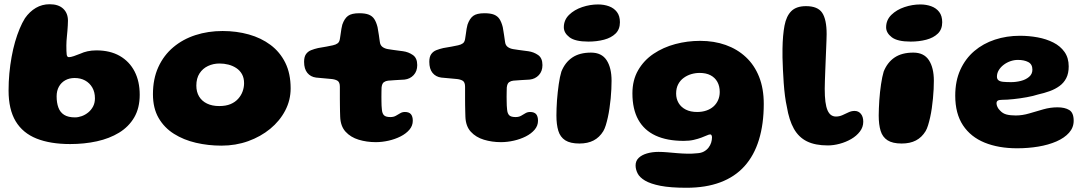

<svg xmlns="http://www.w3.org/2000/svg" viewBox="-20 -659 5122 907"><path d="M311.5 21.5Q217.5 21.5 152.5 -4.5Q87.5 -30.5 54 -86.2Q20.5 -142 20.5 -231.5Q20.5 -272.5 24.2 -312.5Q28 -352.5 34.8 -390Q41.5 -427.5 51.2 -461.2Q61 -495 72.8 -523.2Q84.5 -551.5 98 -573Q120 -604.5 149.5 -621.8Q179 -639 214.5 -639Q256 -639 278.5 -618Q301 -597 301 -561Q301 -550 300.2 -538Q299.5 -526 298.5 -513.5Q297.5 -501 296.2 -488.8Q295 -476.5 294.2 -465.2Q293.5 -454 293.5 -444Q293.5 -414.5 295 -401.8Q296.5 -389 305.5 -389Q314.5 -389 329 -394Q343.5 -399 361 -406Q374.5 -412.5 393.8 -416.8Q413 -421 435.5 -421Q500 -421 545.8 -394.8Q591.5 -368.5 615.8 -321.5Q640 -274.5 640 -211.5Q640 -148.5 614 -104.2Q588 -60 542.5 -32.2Q497 -4.5 437.8 8.5Q378.5 21.5 311.5 21.5ZM334 -104.5Q350 -104.5 366.5 -110.5Q383 -116.5 397 -128Q411 -139.5 419.8 -156.2Q428.5 -173 428.5 -194.5Q428.5 -224 416 -245.5Q403.5 -267 382 -278.8Q360.5 -290.5 332.5 -290.5Q307.5 -290.5 288.2 -279.8Q269 -269 258.2 -249.5Q247.5 -230 247.5 -204Q247.5 -173.5 255.8 -151Q264 -128.5 283 -116.5Q302 -104.5 334 -104.5Z M1026 29Q963.5 29 905.5 15.5Q847.5 2 801.8 -26.8Q756 -55.5 729.2 -101.8Q702.5 -148 702.5 -214Q702.5 -286.5 728 -342.2Q753.5 -398 798.8 -436Q844 -474 903.5 -493.2Q963 -512.5 1031.5 -512.5Q1097.5 -512.5 1155.5 -496.2Q1213.5 -480 1258 -446.8Q1302.5 -413.5 1327.8 -362.5Q1353 -311.5 1353 -241.5Q1353 -185.5 1327.2 -136.5Q1301.5 -87.5 1256.5 -50.5Q1211.5 -13.5 1152.5 7.8Q1093.5 29 1026 29ZM1015.5 -158Q1047 -158 1069 -167.2Q1091 -176.5 1105.2 -192.5Q1119.5 -208.5 1126.2 -227.5Q1133 -246.5 1133 -266Q1133 -291 1123 -308.8Q1113 -326.5 1096.2 -337.5Q1079.5 -348.5 1059 -353.8Q1038.5 -359 1017 -359Q987.5 -359 962.5 -347.2Q937.5 -335.5 922.5 -312.2Q907.5 -289 907.5 -254.5Q907.5 -225 920.5 -203.2Q933.5 -181.5 957.8 -169.8Q982 -158 1015.5 -158Z M1755 12.5Q1712.5 12.5 1674.5 1Q1636.5 -10.5 1612.5 -36.8Q1588.5 -63 1587 -108Q1586.5 -119.5 1586.2 -133.2Q1586 -147 1585.8 -161.8Q1585.5 -176.5 1585.5 -191.2Q1585.5 -206 1585.5 -220.8Q1585.5 -235.5 1585.5 -249Q1585.5 -271 1574 -277.8Q1562.5 -284.5 1544 -286Q1534 -287 1522.2 -288Q1510.5 -289 1498.2 -290.2Q1486 -291.5 1473 -292.5Q1447 -296 1431.8 -314.8Q1416.5 -333.5 1416.5 -367Q1416.5 -390.5 1425.5 -403.2Q1434.5 -416 1449.8 -422Q1465 -428 1482.5 -432Q1504.5 -435.5 1521.8 -438.8Q1539 -442 1552.5 -445Q1566.5 -448 1575.2 -454.5Q1584 -461 1586 -477.5Q1588 -489 1589.5 -500.5Q1591 -512 1592.8 -523Q1594.5 -534 1597 -542.5Q1607 -571.5 1624 -584Q1641 -596.5 1677 -596.5Q1705.5 -596.5 1722.2 -589.8Q1739 -583 1748.2 -568.8Q1757.5 -554.5 1763.5 -531Q1765.5 -519 1767 -510Q1768.5 -501 1769.8 -493Q1771 -485 1772 -477.2Q1773 -469.5 1774.5 -460Q1776.5 -445 1787 -437.2Q1797.5 -429.5 1812.5 -427Q1825.5 -425 1837.5 -423.2Q1849.5 -421.5 1861.2 -420Q1873 -418.5 1884 -417Q1909.5 -413.5 1930.2 -399.2Q1951 -385 1951 -351.5Q1951 -322.5 1934 -304.2Q1917 -286 1891 -283Q1868.5 -281.5 1847.5 -280.5Q1826.5 -279.5 1813.5 -278Q1802.5 -277 1793.5 -270.8Q1784.5 -264.5 1782.5 -245.5Q1782.5 -235 1782 -224Q1781.5 -213 1781.8 -202Q1782 -191 1782 -180.5Q1782 -170 1782.5 -160Q1783 -150 1784 -141.5Q1785.5 -123 1794 -114.5Q1802.5 -106 1824 -106Q1839.5 -106 1850.2 -112.2Q1861 -118.5 1870.8 -124.2Q1880.5 -130 1892.5 -130Q1912.5 -130 1921.2 -119.5Q1930 -109 1930 -88.5Q1930 -65 1914 -46.2Q1898 -27.5 1872.2 -14.5Q1846.5 -1.5 1815.8 5.5Q1785 12.5 1755 12.5Z M2346.5 12.5Q2304 12.5 2266 1Q2228 -10.5 2204 -36.8Q2180 -63 2178.5 -108Q2178 -119.5 2177.8 -133.2Q2177.5 -147 2177.2 -161.8Q2177 -176.5 2177 -191.2Q2177 -206 2177 -220.8Q2177 -235.5 2177 -249Q2177 -271 2165.5 -277.8Q2154 -284.5 2135.5 -286Q2125.5 -287 2113.8 -288Q2102 -289 2089.8 -290.2Q2077.5 -291.5 2064.5 -292.5Q2038.5 -296 2023.2 -314.8Q2008 -333.5 2008 -367Q2008 -390.5 2017 -403.2Q2026 -416 2041.2 -422Q2056.5 -428 2074 -432Q2096 -435.5 2113.2 -438.8Q2130.5 -442 2144 -445Q2158 -448 2166.8 -454.5Q2175.5 -461 2177.5 -477.5Q2179.5 -489 2181 -500.5Q2182.5 -512 2184.2 -523Q2186 -534 2188.5 -542.5Q2198.5 -571.5 2215.5 -584Q2232.5 -596.5 2268.5 -596.5Q2297 -596.5 2313.8 -589.8Q2330.5 -583 2339.8 -568.8Q2349 -554.5 2355 -531Q2357 -519 2358.5 -510Q2360 -501 2361.2 -493Q2362.5 -485 2363.5 -477.2Q2364.5 -469.5 2366 -460Q2368 -445 2378.5 -437.2Q2389 -429.5 2404 -427Q2417 -425 2429 -423.2Q2441 -421.5 2452.8 -420Q2464.5 -418.5 2475.5 -417Q2501 -413.5 2521.8 -399.2Q2542.5 -385 2542.5 -351.5Q2542.5 -322.5 2525.5 -304.2Q2508.5 -286 2482.5 -283Q2460 -281.5 2439 -280.5Q2418 -279.5 2405 -278Q2394 -277 2385 -270.8Q2376 -264.5 2374 -245.5Q2374 -235 2373.5 -224Q2373 -213 2373.2 -202Q2373.5 -191 2373.5 -180.5Q2373.5 -170 2374 -160Q2374.5 -150 2375.5 -141.5Q2377 -123 2385.5 -114.5Q2394 -106 2415.5 -106Q2431 -106 2441.8 -112.2Q2452.5 -118.5 2462.2 -124.2Q2472 -130 2484 -130Q2504 -130 2512.8 -119.5Q2521.5 -109 2521.5 -88.5Q2521.5 -65 2505.5 -46.2Q2489.5 -27.5 2463.8 -14.5Q2438 -1.5 2407.2 5.5Q2376.5 12.5 2346.5 12.5Z M2717 19Q2674 19 2650.2 3.8Q2626.5 -11.5 2617.5 -41Q2608.5 -70.5 2608.5 -113.5Q2608.5 -129 2609.2 -147.5Q2610 -166 2611.2 -185.2Q2612.5 -204.5 2614.8 -223.8Q2617 -243 2619.5 -261Q2622 -279 2625.2 -294.2Q2628.5 -309.5 2632 -321Q2649.5 -364.5 2683.8 -387.5Q2718 -410.5 2772 -410.5Q2822 -410.5 2845.5 -374.8Q2869 -339 2869 -277.5Q2869 -259.5 2868 -237.8Q2867 -216 2864.8 -193.2Q2862.5 -170.5 2859.2 -147.8Q2856 -125 2851.5 -104.8Q2847 -84.5 2841.8 -67.5Q2836.5 -50.5 2830 -39.5Q2812 -10 2784.2 4.5Q2756.5 19 2717 19ZM2759.5 -462.5Q2697 -462.5 2670.2 -483Q2643.5 -503.5 2643.5 -530Q2643.5 -564.5 2668.2 -588.8Q2693 -613 2730.2 -625.5Q2767.5 -638 2805 -638Q2833 -638 2856.5 -629.5Q2880 -621 2894.2 -602.5Q2908.5 -584 2908.5 -554Q2908.5 -520.5 2888 -500.5Q2867.5 -480.5 2833.5 -471.5Q2799.5 -462.5 2759.5 -462.5Z M3223 228Q3147.5 228 3100.2 218.8Q3053 209.5 3027.2 194.2Q3001.5 179 2992 160Q2982.5 141 2982.5 122.5Q2982.5 101 2997 87Q3011.5 73 3036.2 65.8Q3061 58.5 3091 58.5Q3110.5 58.5 3133 60.5Q3155.5 62.5 3179.2 64.5Q3203 66.5 3226.8 67Q3250.5 67.5 3273 65Q3292 64 3305.2 56.8Q3318.5 49.5 3327 38.5Q3335.5 27.5 3339.5 14.8Q3343.5 2 3343.5 -11Q3343.5 -14.5 3342.5 -17.2Q3341.5 -20 3339.8 -22Q3338 -24 3335 -24Q3329 -24 3318.8 -19.2Q3308.5 -14.5 3293 -8.8Q3277.5 -3 3257 1.8Q3236.5 6.5 3210 6.5Q3131 6.5 3077 -18.5Q3023 -43.5 2995.2 -93.5Q2967.5 -143.5 2967.5 -218Q2967.5 -280.5 2994.5 -327.2Q3021.5 -374 3067.2 -404.8Q3113 -435.5 3170 -450.8Q3227 -466 3287.5 -466Q3353.5 -466 3408.2 -446.5Q3463 -427 3503.5 -389.2Q3544 -351.5 3566 -296Q3588 -240.5 3588 -168.5Q3588 -73 3565.2 1.2Q3542.5 75.5 3497 126Q3451.5 176.5 3383 202.2Q3314.5 228 3223 228ZM3273 -130Q3297 -130 3316.8 -136.8Q3336.5 -143.5 3350.5 -156Q3364.5 -168.5 3372.2 -186Q3380 -203.5 3380 -224.5Q3380 -252 3368.8 -272.2Q3357.5 -292.5 3336.5 -303.5Q3315.5 -314.5 3285 -314.5Q3265 -314.5 3245.5 -308.8Q3226 -303 3209.8 -291.2Q3193.5 -279.5 3183.8 -261Q3174 -242.5 3174 -217Q3174 -192 3185.8 -172.2Q3197.5 -152.5 3219.8 -141.2Q3242 -130 3273 -130Z M3890.5 28Q3831 28 3792 8.8Q3753 -10.5 3730.2 -51Q3707.5 -91.5 3697 -155Q3692 -177 3688.2 -206Q3684.5 -235 3682.2 -267.2Q3680 -299.5 3678.5 -330.5Q3677 -361.5 3676.5 -387.2Q3676 -413 3676.5 -429.5Q3677.5 -493 3686 -538Q3694.5 -583 3718.2 -606.5Q3742 -630 3787.5 -630Q3843 -630 3864 -598.5Q3885 -567 3885 -498Q3885 -486 3884.2 -466.8Q3883.5 -447.5 3882.5 -424Q3881.5 -400.5 3880.5 -374.8Q3879.5 -349 3878.5 -324.2Q3877.5 -299.5 3876.8 -277.5Q3876 -255.5 3876 -239.5Q3876 -203.5 3879.2 -178.5Q3882.5 -153.5 3889.2 -138Q3896 -122.5 3906 -115.5Q3916 -108.5 3929 -108.5Q3945 -108.5 3959.5 -115Q3974 -121.5 3988 -128.2Q4002 -135 4017 -135Q4035.5 -135 4046.8 -121.2Q4058 -107.5 4058 -84Q4058 -58.5 4042.2 -37.8Q4026.5 -17 4001 -2.2Q3975.5 12.5 3946.5 20.2Q3917.5 28 3890.5 28Z M4239.5 19Q4196.5 19 4172.8 3.8Q4149 -11.5 4140 -41Q4131 -70.5 4131 -113.5Q4131 -129 4131.8 -147.5Q4132.5 -166 4133.8 -185.2Q4135 -204.5 4137.2 -223.8Q4139.5 -243 4142 -261Q4144.5 -279 4147.8 -294.2Q4151 -309.5 4154.5 -321Q4172 -364.5 4206.2 -387.5Q4240.5 -410.5 4294.5 -410.5Q4344.5 -410.5 4368 -374.8Q4391.5 -339 4391.5 -277.5Q4391.5 -259.5 4390.5 -237.8Q4389.5 -216 4387.2 -193.2Q4385 -170.5 4381.8 -147.8Q4378.5 -125 4374 -104.8Q4369.5 -84.5 4364.2 -67.5Q4359 -50.5 4352.5 -39.5Q4334.5 -10 4306.8 4.5Q4279 19 4239.5 19ZM4282 -462.5Q4219.5 -462.5 4192.8 -483Q4166 -503.5 4166 -530Q4166 -564.5 4190.8 -588.8Q4215.5 -613 4252.8 -625.5Q4290 -638 4327.5 -638Q4355.5 -638 4379 -629.5Q4402.5 -621 4416.8 -602.5Q4431 -584 4431 -554Q4431 -520.5 4410.5 -500.5Q4390 -480.5 4356 -471.5Q4322 -462.5 4282 -462.5Z M4784.5 41.5Q4697.5 41.5 4631.5 14.8Q4565.5 -12 4529 -67.2Q4492.5 -122.5 4492.5 -207Q4492.5 -276.5 4516.5 -329.2Q4540.5 -382 4582.5 -417.8Q4624.5 -453.5 4680 -471.8Q4735.5 -490 4798 -490Q4841 -490 4881.8 -482.5Q4922.5 -475 4955.8 -458.2Q4989 -441.5 5008.8 -413.5Q5028.5 -385.5 5028.5 -345.5Q5028.5 -312.5 5017 -290Q5005.5 -267.5 4985.2 -252.8Q4965 -238 4938.8 -228.5Q4912.5 -219 4883 -212.5Q4862 -205.5 4830.5 -199.8Q4799 -194 4767.8 -190.8Q4736.5 -187.5 4715 -187.5Q4700 -187.5 4693.8 -183.8Q4687.5 -180 4687.5 -171Q4687.5 -163 4691.8 -153.8Q4696 -144.5 4704 -137Q4716.5 -123 4734.5 -118.2Q4752.5 -113.5 4778 -113.5Q4809.5 -113.5 4842.2 -123.2Q4875 -133 4908.5 -142.5Q4942 -152 4975.5 -152Q5010.5 -152 5031.2 -139.2Q5052 -126.5 5052 -88.5Q5052 -56.5 5030.2 -32Q5008.5 -7.5 4970.8 9Q4933 25.5 4885 33.5Q4837 41.5 4784.5 41.5ZM4756.5 -271Q4779.5 -271 4802.5 -276.8Q4825.5 -282.5 4841.2 -295.8Q4857 -309 4857 -330Q4857 -355.5 4837.5 -365.8Q4818 -376 4788.5 -376Q4770.5 -376 4752.8 -369.8Q4735 -363.5 4720.8 -352.5Q4706.5 -341.5 4698 -327.2Q4689.5 -313 4689.5 -297Q4689.5 -285.5 4696.8 -279.8Q4704 -274 4719 -272.5Q4734 -271 4756.5 -271Z"/></svg>

Font: Gluten
Style: Bold
Weight: 700
Designer: Tyler Finck
Foundry: Etcetera Type Company
Version: Version 1.204